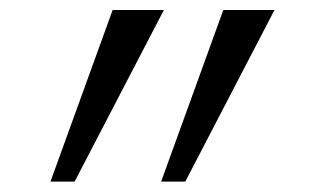

<svg xmlns="http://www.w3.org/2000/svg" viewBox="-20 -713 626 377"><path d="M296.4 -356.4 418.5 -693.4H519L343.8 -356.4ZM79.1 -356.4 201.2 -693.4H301.8L126.5 -356.4Z"/></svg>

Font: CaskaydiaCove NFP Light
Style: Regular
Weight: 300
Designer: Aaron Bell
Foundry: Saja Typeworks
Version: Version 2111.001; VTT 6.35;Nerd Fonts 3.1.1